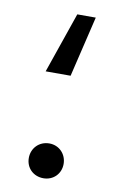

<svg xmlns="http://www.w3.org/2000/svg" viewBox="-68 -569 369 614"><g transform="rotate(10 116.5 -262.5)"><path d="M133 -530 65 -333H146L193 -530ZM117 -108C84 -108 60 -83 60 -51C60 -19 84 5 117 5C149 5 173 -19 173 -51C173 -83 149 -108 117 -108Z"/></g></svg>

Font: UULA Sans
Style: Regular
Weight: 400
Designer: Mohamed Gaber, Laura Garcia Mut
Foundry: Kief Type Foundry
Version: Version 3.006;hotconv 1.0.109;makeotfexe 2.5.65596